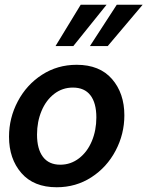

<svg xmlns="http://www.w3.org/2000/svg" viewBox="-20 -779 621 809"><path d="M18 -203Q18 -282 55 -352Q92 -422 157 -464Q222 -506 303 -506Q400 -506 452 -446Q504 -386 504 -293Q504 -214 467 -144Q430 -74 365 -32Q300 10 219 10Q122 10 70 -50Q18 -110 18 -203ZM386 -284Q386 -345 361 -377.5Q336 -410 287 -410Q243 -410 208.5 -383.5Q174 -357 155 -311.5Q136 -266 136 -212Q136 -151 161 -118Q186 -85 234 -85Q278 -85 313 -112Q348 -139 367 -184.5Q386 -230 386 -284ZM320 -759H429L289 -585H214ZM472 -759H581L434 -585H359Z"/></svg>

Font: Cabin SemiBold
Style: Italic
Weight: 600
Italic angle: -7°
Designer: Pablo Impallari
Foundry: Pablo Impallari. http://www.impallari.com Igino Marini. http://www.ikern.com
Version: Version 2.200